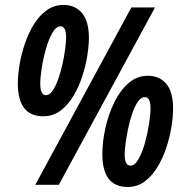

<svg xmlns="http://www.w3.org/2000/svg" viewBox="-20 -744 744 773"><path d="M153.8 -275.9Q51.8 -275.9 51.8 -408.2Q51.8 -441.4 58.6 -482.9Q65.4 -524.4 79.6 -566.7Q93.8 -608.9 115.5 -644.5Q137.2 -680.2 167.2 -702.1Q197.3 -724.1 235.8 -724.1Q282.2 -724.1 310.1 -691.7Q337.9 -659.2 337.9 -590.8Q337.9 -560.1 331.3 -519Q324.7 -478 310.8 -435.5Q296.9 -393.1 275.1 -356.9Q253.4 -320.8 223.4 -298.3Q193.4 -275.9 153.8 -275.9ZM122.1 0 508.8 -713.9H604L216.8 0ZM165 -360.8Q179.2 -360.8 191.7 -378.7Q204.1 -396.5 214.1 -424.6Q224.1 -452.6 231.2 -484.4Q238.3 -516.1 242.2 -545.2Q246.1 -574.2 246.1 -592.8Q246.1 -638.2 224.1 -638.2Q206.1 -638.2 190.9 -611.8Q175.8 -585.4 164.8 -546.6Q153.8 -507.8 147.9 -469.5Q142.1 -431.2 142.1 -407.2Q142.1 -360.8 165 -360.8ZM494.1 8.8Q392.1 8.8 392.1 -123Q392.1 -173.3 404.3 -228.3Q416.5 -283.2 439.7 -331.1Q462.9 -378.9 497.1 -408.9Q531.2 -439 575.2 -439Q621.6 -439 649.2 -407Q676.8 -375 676.8 -306.2Q676.8 -274.4 670.2 -233.2Q663.6 -191.9 649.7 -149.7Q635.7 -107.4 614 -71.5Q592.3 -35.6 562.5 -13.4Q532.7 8.8 494.1 8.8ZM504.9 -77.1Q522.9 -77.1 537.8 -103.5Q552.7 -129.9 563.5 -168.5Q574.2 -207 580.1 -245.4Q585.9 -283.7 585.9 -308.1Q585.9 -353 563 -353Q547.4 -353 534.7 -334.2Q522 -315.4 512.2 -286.4Q502.4 -257.3 495.6 -225.1Q488.8 -192.9 485.4 -165Q481.9 -137.2 481.9 -122.1Q481.9 -77.1 504.9 -77.1Z"/></svg>

Font: Open Sans Condensed
Style: Bold Italic
Weight: 700
Width: 3
Italic angle: -12°
Designer: Monotype Design Team
Foundry: Monotype Imaging Inc.
Version: Version 3.003; ttfautohint (v1.8.4)